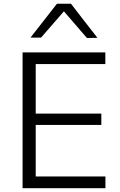

<svg xmlns="http://www.w3.org/2000/svg" viewBox="-20 -988 632 1008"><path d="M98.5 0V-713H533V-651.5H167.5V-391.5H512V-332H167.5V-61.5H533.5V0ZM436.5 -788.5Q406 -824 376 -858.5Q346 -893 315.5 -928.5Q285 -893.5 255.5 -859.5Q226 -825 195.5 -790.5H140Q174.5 -834.5 209.2 -879Q244 -923.5 279 -968.5H352.5Q387 -923.5 421.8 -878.8Q456.5 -834 491.5 -789.5Z"/></svg>

Font: Heraclito Light
Style: Regular
Weight: 300
Designer: Kostas Bartsokas (font) & Cristiano Sobral (main changes)
Foundry: Kostas Bartsokas (font) & Cristiano Sobral (main changes)
Version: Version 1.00;July 8, 2020;FontCreator 13.0.0.2655 64-bit